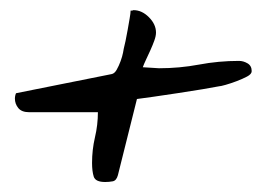

<svg xmlns="http://www.w3.org/2000/svg" viewBox="-20 -490 527 384"><path d="M164.1 -164.1Q164.1 -190.4 169.9 -215.3Q175.8 -240.2 175.8 -265.6H38.1Q23.4 -265.6 16.6 -273.9Q9.8 -282.2 9.8 -293Q9.8 -295.9 10.7 -299.8Q11.7 -303.7 12.7 -303.7L203.1 -341.8Q209 -342.8 213.4 -350.6Q217.8 -358.4 221.2 -367.7Q224.6 -377 226.1 -384.8Q227.5 -392.6 227.5 -392.6Q228.5 -396.5 231 -407.7Q233.4 -418.9 235.4 -430.7Q237.3 -442.4 239.3 -453.1Q241.2 -463.9 241.2 -468.8H244.1Q245.1 -468.8 245.6 -469.2Q246.1 -469.7 247.1 -469.7Q263.7 -469.7 277.8 -455.6Q292 -441.4 292 -424.8Q292 -418 288.6 -408.7Q285.2 -399.4 280.8 -389.6Q276.4 -379.9 272 -370.6Q267.6 -361.3 265.6 -355.5Q270.5 -355.5 282.2 -354.5Q293.9 -353.5 297.9 -353.5Q338.9 -353.5 377.9 -360.8Q417 -368.2 458 -368.2Q466.8 -368.2 475.1 -363.3Q483.4 -358.4 483.4 -347.7Q483.4 -341.8 474.1 -336.9Q464.8 -332 453.1 -327.6Q441.4 -323.2 431.2 -320.3Q420.9 -317.4 418 -317.4Q408.2 -315.4 384.8 -311.5Q361.3 -307.6 335.4 -303.7Q309.6 -299.8 286.1 -296.4Q262.7 -293 253.9 -292L215.8 -139.6Q212.9 -128.9 205.6 -127.4Q198.2 -126 190.4 -126Q170.9 -126 167.5 -136.7Q164.1 -147.5 164.1 -164.1Z"/></svg>

Font: La Belle Aurore
Style: Regular
Weight: 400
Version: Version 1.001 2001